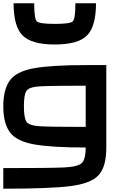

<svg xmlns="http://www.w3.org/2000/svg" viewBox="-20 -1020 790 1165"><path d="M500 -250V-500Q289.1 -500 222.7 -496.1Q156.2 -492.2 140.6 -468.8Q125 -445.3 125 -375Q125 -304.7 140.6 -281.2Q156.2 -257.8 222.7 -253.9Q289.1 -250 500 -250ZM0 0Q281.2 0 367.2 -3.9Q453.1 -7.8 476.6 -31.2Q500 -54.7 500 -125Q289.1 -125 183.6 -144.5Q78.1 -164.1 39.1 -218.8Q0 -273.4 0 -375Q0 -476.6 39.1 -531.2Q78.1 -585.9 183.6 -605.5Q289.1 -625 500 -625H625V-125Q625 -7.8 578.1 43Q531.2 93.8 406.2 109.4Q281.2 125 0 125ZM62.5 -1000H187.5Q187.5 -906.2 203.1 -890.6Q218.8 -875 312.5 -875Q406.2 -875 421.9 -890.6Q437.5 -906.2 437.5 -1000H562.5Q562.5 -859.4 507.8 -804.7Q453.1 -750 312.5 -750Q171.9 -750 117.2 -804.7Q62.5 -859.4 62.5 -1000Z"/></svg>

Font: CraftyPE
Style: Regular
Weight: 400
Designer: Erek Butcher
Foundry: Haunted Coop
Version: Version 0.018;April 4, 2024;FontCreator 15.0.0.2962 64-bit